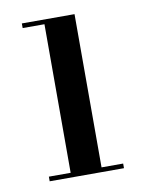

<svg xmlns="http://www.w3.org/2000/svg" viewBox="-61 -505 418 551"><g transform="rotate(-10 148.0 -230.0)"><path d="M40 -13.5H103.5V-446.5H40V-460H193.5V-13.5H256.5V0H40Z"/></g></svg>

Font: Bodoni* 16
Style: Regular
Weight: 400
Version: Version 2.2